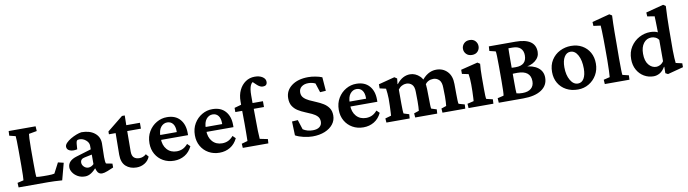

<svg xmlns="http://www.w3.org/2000/svg" viewBox="-30 -1041 5528 1543"><g transform="rotate(-10 2734.0 -269.0)"><path d="M386.7 4.9Q358.9 2.4 324.5 1.2Q290 0 271.5 0H31.7L29.8 -37.6L80.1 -49.3Q81.5 -55.2 82.5 -89.8Q83.5 -124.5 83.5 -169.4V-289.6Q83.5 -335.9 82.5 -370.4Q81.5 -404.8 80.1 -409.7L29.8 -422.4L31.7 -460H251.5L253.9 -420.9L188.5 -409.2Q187 -405.3 185.3 -372.3Q183.6 -339.4 183.6 -289.6V-169.4Q183.6 -124.5 184.3 -96.2Q185.1 -67.9 187 -58.1Q210.4 -54.7 246.1 -54.7H282.2Q298.3 -54.7 311.8 -55.9Q325.2 -57.1 334 -59.1L377.9 -143.1L423.3 -132.3Z M575.7 5.9Q540 5.9 514.4 -9Q488.8 -23.9 474.9 -45.4Q460.9 -66.9 460.9 -86.9Q460.9 -141.6 533.7 -163.6L655.8 -200.7V-230.5Q655.8 -255.9 632.3 -275.9Q608.9 -295.9 579.1 -295.9Q564.5 -295.9 559.1 -289.3Q553.7 -282.7 552.2 -265.1L548.8 -219.7Q511.7 -211.9 487.8 -222.2Q463.9 -232.4 463.9 -255.9Q463.9 -270.5 478.5 -285.9Q493.2 -301.3 515.9 -314.7Q538.6 -328.1 562.7 -337.4Q586.9 -346.7 605.5 -349.1Q672.9 -349.1 712.6 -317.6Q752.4 -286.1 752.9 -233.4L750.5 -120.6Q750.5 -80.1 756.8 -67.4L807.6 -57.6V-25.9L758.8 -5.4Q730 5.9 712.4 5.9Q683.1 5.9 671.4 -23.9L658.7 -59.6L674.3 -56.6Q624 5.9 575.7 5.9ZM612.3 -59.6Q636.2 -59.6 656.7 -80.1V-157.7L597.7 -145.5Q561.5 -139.2 561.5 -108.4Q561.5 -89.8 576.7 -74.7Q591.8 -59.6 612.3 -59.6Z M1104 -62.5Q1090.8 -29.8 1061 -11.5Q1031.2 6.8 994.6 6.8Q941.4 6.8 907.5 -23.9Q873.5 -54.7 873.5 -117.7L875.5 -294.4H820.8V-317.4L949.7 -421.4H972.2L970.2 -314.5L968.8 -127.4Q968.8 -92.8 984.9 -77.9Q1001 -63 1030.3 -63Q1060.5 -63 1085 -85ZM934.1 -294.4V-342.3H1082V-294.4Z M1301.3 5.9Q1251.5 5.9 1212.4 -16.4Q1173.3 -38.6 1151.1 -77.4Q1128.9 -116.2 1128.9 -166Q1128.9 -220.7 1153.6 -262Q1178.2 -303.2 1218.3 -326.4Q1258.3 -349.6 1303.2 -349.1Q1371.1 -349.1 1408.4 -307.1Q1445.8 -265.1 1445.8 -195.3V-177.2H1212.9V-217.3H1373L1360.8 -199.7V-224.6Q1360.8 -263.7 1344 -285.4Q1327.1 -307.1 1297.4 -307.1Q1267.6 -307.1 1246.3 -281.5Q1225.1 -255.9 1225.1 -204.1V-189Q1225.1 -132.8 1255.1 -98.9Q1285.2 -64.9 1335 -64.9Q1361.3 -64.9 1383.3 -75Q1405.3 -85 1425.8 -108.9L1448.7 -86.4Q1426.8 -40.5 1388.2 -17.3Q1349.6 5.9 1301.3 5.9Z M1671.9 5.9Q1622.1 5.9 1583 -16.4Q1543.9 -38.6 1521.7 -77.4Q1499.5 -116.2 1499.5 -166Q1499.5 -220.7 1524.2 -262Q1548.8 -303.2 1588.9 -326.4Q1628.9 -349.6 1673.8 -349.1Q1741.7 -349.1 1779.1 -307.1Q1816.4 -265.1 1816.4 -195.3V-177.2H1583.5V-217.3H1743.7L1731.4 -199.7V-224.6Q1731.4 -263.7 1714.6 -285.4Q1697.8 -307.1 1668 -307.1Q1638.2 -307.1 1616.9 -281.5Q1595.7 -255.9 1595.7 -204.1V-189Q1595.7 -132.8 1625.7 -98.9Q1655.8 -64.9 1705.6 -64.9Q1731.9 -64.9 1753.9 -75Q1775.9 -85 1796.4 -108.9L1819.3 -86.4Q1797.4 -40.5 1758.8 -17.3Q1720.2 5.9 1671.9 5.9Z M2069.8 0H1861.3L1858.9 -34.2L1907.7 -47.9Q1908.2 -65.4 1908.4 -80.8Q1908.7 -96.2 1908.9 -120.6Q1909.2 -145 1909.2 -189.5L1908.2 -293.9V-371.1Q1908.2 -422.4 1927 -461.9Q1945.8 -501.5 1978.8 -524.2Q2011.7 -546.9 2054.2 -546.9Q2092.3 -546.9 2116.9 -531Q2141.6 -515.1 2141.6 -490.7Q2141.6 -457.5 2106.9 -457.5Q2085 -457.5 2062.5 -477.5L2019.5 -518.1L2051.3 -512.7Q2001 -512.7 2001 -403.3V-341.3L2002.4 -293.9L2003.4 -191.9Q2003.4 -153.3 2004.4 -113.8Q2005.4 -74.2 2007.8 -47.9L2072.3 -34.7ZM1852.1 -293.9V-328.1L1908.2 -343.8L1956.5 -341.3H2085.9V-293.9Z M2430.7 6.8Q2397 6.8 2357.9 -2.2Q2318.8 -11.2 2291.5 -26.4L2287.6 -140.1L2335.4 -143.1L2360.8 -64Q2395 -41.5 2440.9 -41.5Q2477.1 -41.5 2496.3 -57.1Q2515.6 -72.8 2515.6 -99.6Q2515.6 -126.5 2499.3 -143.3Q2482.9 -160.2 2457 -172.1Q2431.2 -184.1 2402.3 -195.8Q2373.5 -207.5 2347.7 -223.6Q2321.8 -239.7 2305.7 -264.9Q2289.6 -290 2289.6 -329.1Q2289.6 -391.6 2341.1 -430.2Q2392.6 -468.8 2477.1 -468.8Q2504.4 -468.8 2535.9 -462.9Q2567.4 -457 2589.4 -447.8L2598.1 -335.9L2550.8 -333L2526.4 -408.2Q2500.5 -420.9 2468.8 -420.9Q2435.5 -420.9 2414.1 -404.3Q2392.6 -387.7 2392.6 -357.9Q2392.6 -331.5 2409.2 -314.5Q2425.8 -297.4 2451.9 -284.9Q2478 -272.5 2507.3 -260.5Q2536.6 -248.5 2563 -232.4Q2589.4 -216.3 2606 -191.9Q2622.6 -167.5 2622.6 -130.9Q2622.6 -90.8 2598.4 -59.8Q2574.2 -28.8 2531 -11Q2487.8 6.8 2430.7 6.8Z M2846.2 5.9Q2796.4 5.9 2757.3 -16.4Q2718.3 -38.6 2696 -77.4Q2673.8 -116.2 2673.8 -166Q2673.8 -220.7 2698.5 -262Q2723.1 -303.2 2763.2 -326.4Q2803.2 -349.6 2848.1 -349.1Q2916 -349.1 2953.4 -307.1Q2990.7 -265.1 2990.7 -195.3V-177.2H2757.8V-217.3H2918L2905.8 -199.7V-224.6Q2905.8 -263.7 2888.9 -285.4Q2872.1 -307.1 2842.3 -307.1Q2812.5 -307.1 2791.3 -281.5Q2770 -255.9 2770 -204.1V-189Q2770 -132.8 2800 -98.9Q2830.1 -64.9 2879.9 -64.9Q2906.2 -64.9 2928.2 -75Q2950.2 -85 2970.7 -108.9L2993.7 -86.4Q2971.7 -40.5 2933.1 -17.3Q2894.5 5.9 2846.2 5.9Z M3033.2 0 3030.8 -34.2 3079.6 -47.9Q3080.1 -53.2 3081.3 -74.5Q3082.5 -95.7 3083.5 -127L3084.5 -186.5Q3083.5 -229.5 3077.6 -268.6L3027.3 -279.8V-313.5L3159.2 -347.7L3179.7 -334L3174.8 -289.1L3177.2 -288.1Q3202.1 -320.3 3229.5 -334.7Q3256.8 -349.1 3286.1 -349.1Q3330.6 -349.1 3366.2 -314.7Q3401.9 -280.3 3401.9 -209L3403.3 -127.4Q3403.3 -100.6 3404.1 -77.4Q3404.8 -54.2 3407.2 -47.9L3450.2 -34.2L3447.8 0H3268.1L3265.6 -34.2L3306.2 -47.9Q3307.6 -58.1 3308.6 -80.1Q3309.6 -102.1 3309.6 -125.5L3308.6 -201.7Q3308.6 -244.6 3290 -262.5Q3271.5 -280.3 3244.6 -280.3Q3225.6 -280.3 3207.8 -270.8Q3189.9 -261.2 3177.7 -243.7V-128.4Q3177.7 -100.6 3178.7 -77.4Q3179.7 -54.2 3181.6 -47.9L3225.6 -34.2L3223.1 0ZM3490.7 0 3488.3 -34.2 3529.3 -47.9Q3530.8 -58.1 3532 -80.6Q3533.2 -103 3533.2 -125.5L3531.7 -194.8Q3531.7 -241.7 3511.7 -261Q3491.7 -280.3 3464.8 -280.3Q3419.9 -280.3 3394.5 -243.7L3372.6 -272.5Q3427.7 -349.1 3500.5 -349.1Q3555.2 -349.1 3590.3 -312.5Q3625.5 -275.9 3625.5 -210.4L3626 -127.4Q3626 -100.6 3627 -77.4Q3627.9 -54.2 3630.4 -47.9L3678.7 -34.2L3676.8 0Z M3703.6 0 3701.2 -35.6 3753.4 -47.9Q3753.9 -52.2 3755.1 -73.7Q3756.3 -95.2 3757.3 -127L3757.8 -184.1Q3757.8 -209.5 3756.1 -229.5Q3754.4 -249.5 3751.5 -268.6L3698.7 -279.8V-313.5L3836.9 -347.7L3856.9 -334.5Q3854.5 -309.6 3853.3 -284.7Q3852.1 -259.8 3852.1 -228V-128.4Q3852.1 -100.6 3853 -77.1Q3854 -53.7 3856.4 -47.9L3908.2 -35.6L3906.2 0ZM3806.2 -415.5Q3776.4 -415.5 3759 -433.6Q3741.7 -451.7 3741.7 -476.1Q3741.7 -500.5 3759 -518.8Q3776.4 -537.1 3806.2 -537.1Q3835.9 -537.1 3852.5 -518.8Q3869.1 -500.5 3869.1 -476.1Q3869.1 -451.7 3852.5 -433.6Q3835.9 -415.5 3806.2 -415.5Z M3997.6 -49.3Q4000 -54.7 4001.2 -88.4Q4002.4 -122.1 4002.4 -169.4V-289.6Q4002.4 -338.4 4001.2 -372.3Q4000 -406.2 3997.6 -410.6L3947.8 -422.9L3950.2 -460H4166.5Q4329.1 -460 4329.1 -349.1Q4329.1 -306.2 4292.2 -276.9Q4255.4 -247.6 4195.8 -244.1L4198.2 -250.5Q4272.5 -247.1 4312.5 -216.6Q4352.5 -186 4352.5 -134.3Q4352.5 -70.8 4299.1 -35.4Q4245.6 0 4149.9 0H3950.2L3947.8 -37.6ZM4101.1 -138.7Q4101.1 -106 4101.6 -82.3Q4102.1 -58.6 4103.5 -49.8Q4124.5 -43.9 4152.3 -43.9Q4197.8 -43.9 4222.2 -64.7Q4246.6 -85.4 4246.6 -123.5Q4246.6 -210.9 4138.2 -210.9Q4121.1 -210.9 4111.1 -210.4Q4101.1 -210 4090.8 -209V-259.3Q4103 -258.8 4112.8 -258.3Q4122.6 -257.8 4134.3 -257.8Q4222.7 -257.8 4222.7 -339.4Q4222.7 -375.5 4201.2 -396.5Q4179.7 -417.5 4135.7 -417.5H4102.5Q4102.1 -411.1 4101.6 -384Q4101.1 -356.9 4101.1 -321.3Z M4596.7 5.9Q4542.5 5.9 4501.5 -16.4Q4460.4 -38.6 4437.5 -77.9Q4414.6 -117.2 4414.6 -168.5Q4414.6 -225.1 4440.4 -265.6Q4466.3 -306.2 4508.8 -327.6Q4551.3 -349.1 4599.6 -349.1Q4651.4 -349.1 4690.4 -326.9Q4729.5 -304.7 4751.5 -265.6Q4773.4 -226.6 4773.4 -175.3Q4773.4 -124 4749.8 -83Q4726.1 -42 4686 -18.1Q4646 5.9 4596.7 5.9ZM4604.5 -41.5Q4635.7 -41.5 4653.3 -71Q4670.9 -100.6 4670.9 -152.3Q4670.9 -219.7 4647.9 -261.7Q4625 -303.7 4587.9 -303.7Q4556.2 -303.7 4537.4 -272.9Q4518.6 -242.2 4518.6 -189Q4518.6 -125.5 4543 -83.5Q4567.4 -41.5 4604.5 -41.5Z M4815.4 0 4813 -35.6 4863.8 -47.9Q4865.2 -60.1 4866.9 -100.1Q4868.7 -140.1 4868.7 -184.1V-283.2Q4868.7 -319.8 4868.2 -356.4Q4867.7 -393.1 4866.7 -422.9Q4865.7 -452.6 4864.3 -468.3L4806.2 -476.1L4804.7 -508.3L4948.2 -545.9L4968.8 -532.7Q4967.3 -500 4966.3 -468.8Q4965.3 -437.5 4965.1 -398.2Q4964.8 -358.9 4964.8 -302.2L4963.9 -185.1Q4963.9 -131.8 4964.6 -94Q4965.3 -56.2 4967.3 -47.9L5018.1 -35.6L5016.6 0Z M5329.6 9.3 5309.6 -1.5 5310.5 -52.7 5308.1 -54.2Q5287.6 -20 5263.2 -6.6Q5238.8 6.8 5213.4 6.8Q5171.4 6.8 5136 -13.9Q5100.6 -34.7 5079.6 -72.3Q5058.6 -109.9 5058.6 -159.7Q5058.6 -217.8 5085.9 -260Q5113.3 -302.2 5156.2 -325.2Q5199.2 -348.1 5246.1 -348.1Q5262.2 -348.1 5279.3 -345Q5296.4 -341.8 5307.6 -335.4Q5307.6 -355.5 5306.9 -382.1Q5306.2 -408.7 5305.7 -432.4Q5305.2 -456.1 5304.2 -466.8L5245.6 -476.1L5243.7 -508.3L5387.2 -545.9L5407.2 -532.7Q5404.8 -483.9 5403.1 -442.1Q5401.4 -400.4 5401.4 -354.5L5400.4 -172.4Q5400.4 -133.8 5402.3 -109.4Q5404.3 -85 5405.8 -67.9L5457.5 -56.2V-24.4ZM5248 -64.5Q5261.7 -64.5 5278.3 -72.5Q5294.9 -80.6 5308.1 -99.6V-273.4Q5296.9 -289.6 5280.8 -296.6Q5264.6 -303.7 5248.5 -303.7Q5209 -303.7 5184.6 -271.7Q5160.2 -239.7 5160.2 -186Q5160.2 -127 5186 -95.7Q5211.9 -64.5 5248 -64.5Z"/></g></svg>

Font: Lateef SemiBold
Style: Regular
Weight: 600
Designer: SIL International
Foundry: SIL International
Version: Version 4.200